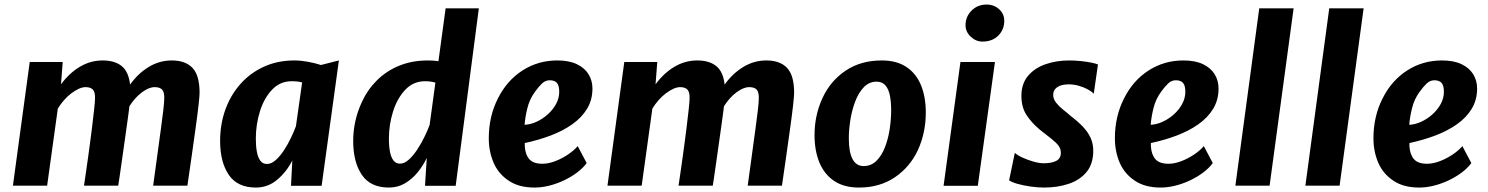

<svg xmlns="http://www.w3.org/2000/svg" viewBox="-20 -836 6696 864"><path d="M192.1 -0.5H38.1L113.8 -557H262.2L254.5 -456.6Q291.3 -506.8 339.2 -535.4Q387.2 -564 441.9 -564Q496.2 -564 527.6 -538.7Q559 -513.4 565.3 -455.3Q601.3 -505.8 649.6 -534.9Q697.8 -564 752.7 -564Q814.7 -564 846.4 -530.3Q878.1 -496.6 878.1 -418.5Q878.1 -404.5 873.4 -362.3Q868.8 -320 858.8 -249.5Q850.4 -190.2 842 -129.7Q833.5 -69.2 823.3 -0.5H669.2Q672.9 -29 676.7 -55.6Q680.4 -82.2 683.9 -107.6Q687.4 -133 690.7 -158Q694 -183 697.5 -208.1Q700.9 -233.2 704.5 -259.2Q710.4 -302.9 714.6 -338.1Q718.8 -373.2 719.2 -393.5Q719.8 -422 709.4 -432.9Q698.9 -443.9 676.1 -443.9Q650.1 -443.9 618.6 -420.4Q587.2 -397 562.2 -357.7Q561.3 -349.5 559.3 -333.2Q557.2 -316.8 554 -294.1Q550 -265.6 545.2 -231.1Q540.4 -196.5 535.3 -161Q530.2 -125.5 525.7 -93.3Q521.2 -61.1 517.5 -36.6Q513.9 -12 512 -0.5H358Q362.3 -30.1 367.1 -62.9Q371.9 -95.7 376.6 -129.7Q381.3 -163.8 385.7 -196.9Q390.1 -230 393.8 -259.5Q399.7 -308.4 403.5 -342.7Q407.3 -377 407.7 -393.5Q408.4 -421.8 397.9 -432.9Q387.5 -443.9 364.8 -443.9Q350.6 -443.9 333.8 -436.1Q317.1 -428.3 299.7 -415.1Q282.4 -401.8 267.1 -384.2Q251.8 -366.6 240.1 -347.1Z M1131.3 8Q1048.1 8 1009.3 -49.5Q970.5 -106.9 970.5 -201.5Q970.5 -277.5 994.3 -343.3Q1018.2 -409.1 1062.5 -458.7Q1106.9 -508.4 1168.4 -536.2Q1229.8 -564 1305.3 -564Q1333.5 -564 1366 -558Q1398.6 -551.9 1424.3 -543.5L1505 -564L1427.3 0H1289.5L1295.4 -113.7Q1269.5 -62.8 1227.7 -27.4Q1185.9 8 1131.3 8ZM1181.1 -98.1Q1201.1 -98.1 1220.6 -115.5Q1240.1 -132.8 1257.6 -159.4Q1275.1 -186.1 1289 -215.2Q1303 -244.4 1311.7 -268.1L1339.6 -465.1Q1320.3 -470.5 1292.7 -470.5Q1240.3 -470.5 1204.3 -432.4Q1167.9 -393.9 1149.5 -334.3Q1131.2 -274.7 1131.2 -212.1Q1131.2 -177.8 1136.1 -152.1Q1141.1 -126.3 1152 -112.2Q1163 -98.1 1181.1 -98.1Z M1730 8Q1646.8 8 1608.1 -49.5Q1569.4 -106.9 1569.4 -201.5Q1569.4 -292.6 1608 -376Q1633.2 -431.5 1675.7 -474Q1718.1 -516.4 1776.1 -540.2Q1834.2 -564 1905.4 -564Q1916.8 -564 1928.8 -563.3Q1940.9 -562.5 1953 -560.8L1985.3 -798.5H2134.8L2030.6 0H1892.5L1900.5 -125.2Q1883.1 -89.2 1858.1 -58.9Q1833.1 -28.7 1801 -10.3Q1768.8 8 1730 8ZM1779.8 -99.6Q1799.9 -99.6 1820 -117.9Q1840.2 -136.2 1858.3 -164Q1876.5 -191.9 1890.7 -221.4Q1904.9 -250.9 1913.3 -273.8L1939.3 -464.1Q1919.7 -470.5 1892.6 -470.5Q1840.4 -470.5 1804.1 -432.4Q1767.4 -393.9 1748.7 -334.2Q1730 -274.6 1730 -212.1Q1730 -177 1735.1 -151.8Q1740.3 -126.6 1751.2 -113.1Q1762.1 -99.6 1779.8 -99.6Z M2385.8 8Q2314.8 8 2269.4 -22.8Q2222.6 -53.8 2201 -104.2Q2179.4 -154.6 2179.5 -214.6Q2179.7 -313.1 2220.9 -393.6Q2261.3 -474.1 2331.5 -519.1Q2401.7 -564 2487.9 -564Q2540.9 -564 2575.9 -547.2Q2610.9 -530.4 2628.5 -501.9Q2646 -473.3 2646 -437.5Q2646 -386.5 2621.8 -346.5Q2597.5 -306.6 2555.1 -276.7Q2512.7 -246.9 2457.7 -226.1Q2402.7 -205.3 2341.5 -192.3Q2341.5 -188.7 2341.5 -184.8Q2341.5 -181 2341.5 -177.7Q2343.8 -140.4 2361.9 -119.7Q2379.9 -99.1 2420.6 -99.1Q2447.7 -99.1 2478 -110.6Q2508.3 -122.1 2535.4 -140.3Q2562.6 -158.5 2579.7 -178.5L2620 -102.2Q2603.6 -79.9 2577.2 -59.9Q2550.7 -39.9 2518.4 -24.6Q2486.2 -9.3 2451.9 -0.6Q2417.5 8 2385.8 8ZM2340.7 -274.3Q2367.5 -275.7 2394.7 -288.2Q2422 -300.8 2445.2 -321.6Q2468.4 -342.4 2482.4 -368.4Q2496.5 -394.4 2496.5 -422.8Q2496.5 -450.5 2486.4 -462.6Q2476.2 -474.8 2453.5 -474.8Q2434.4 -474.8 2419.2 -460.4Q2404.1 -446.1 2387.8 -423.5Q2362.8 -389.8 2352.8 -347.8Q2342.7 -305.9 2340.7 -274.3Z M2867.6 -0.5H2713.6L2789.3 -557H2937.7L2930 -456.6Q2966.8 -506.8 3014.7 -535.4Q3062.7 -564 3117.4 -564Q3171.7 -564 3203.1 -538.7Q3234.5 -513.4 3240.8 -455.3Q3276.8 -505.8 3325.1 -534.9Q3373.3 -564 3428.2 -564Q3490.2 -564 3521.9 -530.3Q3553.6 -496.6 3553.6 -418.5Q3553.6 -404.5 3548.9 -362.3Q3544.3 -320 3534.3 -249.5Q3525.9 -190.2 3517.5 -129.7Q3509 -69.2 3498.8 -0.5H3344.7Q3348.4 -29 3352.2 -55.6Q3355.9 -82.2 3359.4 -107.6Q3362.9 -133 3366.2 -158Q3369.5 -183 3373 -208.1Q3376.4 -233.2 3380 -259.2Q3385.9 -302.9 3390.1 -338.1Q3394.3 -373.2 3394.7 -393.5Q3395.3 -422 3384.9 -432.9Q3374.4 -443.9 3351.6 -443.9Q3325.6 -443.9 3294.1 -420.4Q3262.7 -397 3237.7 -357.7Q3236.8 -349.5 3234.8 -333.2Q3232.7 -316.8 3229.5 -294.1Q3225.5 -265.6 3220.7 -231.1Q3215.9 -196.5 3210.8 -161Q3205.7 -125.5 3201.2 -93.3Q3196.7 -61.1 3193 -36.6Q3189.4 -12 3187.5 -0.5H3033.5Q3037.8 -30.1 3042.6 -62.9Q3047.4 -95.7 3052.1 -129.7Q3056.8 -163.8 3061.2 -196.9Q3065.6 -230 3069.3 -259.5Q3075.2 -308.4 3079 -342.7Q3082.8 -377 3083.2 -393.5Q3083.9 -421.8 3073.4 -432.9Q3063 -443.9 3040.3 -443.9Q3026.1 -443.9 3009.3 -436.1Q2992.6 -428.3 2975.2 -415.1Q2957.9 -401.8 2942.6 -384.2Q2927.3 -366.6 2915.6 -347.1Z M3845.2 8Q3777.7 8 3733.4 -22Q3689.1 -52 3667.2 -105.1Q3645.4 -158.2 3645.4 -227.8Q3645.4 -318.1 3681.5 -395.3Q3717 -472.1 3785.4 -518.1Q3853.8 -564 3947.8 -564Q4015 -564 4058.9 -534.6Q4102.9 -505.2 4124.5 -452.4Q4146.1 -399.6 4146.1 -329.4Q4146.1 -239.6 4111.1 -161.8Q4075.4 -84.7 4007.2 -38.4Q3939 8 3845.2 8ZM3866.2 -88.7Q3900 -88.7 3923.6 -111.9Q3947.2 -135.1 3962 -172.7Q3976.7 -210.3 3983.5 -254.5Q3990.2 -298.7 3990.2 -340.5Q3990.2 -377 3984.5 -406Q3978.9 -434.9 3964.5 -451.7Q3950.1 -468.5 3924.5 -468.5Q3891.2 -468.5 3867.4 -443.8Q3843.7 -419.1 3828.8 -380.3Q3813.9 -341.5 3806.8 -297.1Q3799.7 -252.7 3799.7 -213.4Q3799.7 -151.6 3816.4 -120.2Q3833.1 -88.7 3866.2 -88.7Z M4380.1 0H4226.1L4302 -557H4457.3ZM4401 -648.9Q4371.5 -648.9 4348.2 -670.9Q4324.9 -692.9 4324.9 -722.7Q4324.9 -761 4352 -788.3Q4379.1 -815.5 4419.7 -815.5Q4453.3 -815.5 4476.3 -794.3Q4499.2 -773.1 4499.2 -742.9Q4499.2 -702.7 4472.3 -675.8Q4445.3 -648.9 4401 -648.9Z M4678.4 8Q4649.7 8 4617.5 3.4Q4585.3 -1.2 4559 -8.6Q4532.7 -16.1 4521 -24.6L4546.7 -148.2Q4558.8 -137 4582.4 -126.3Q4606 -115.6 4632 -108.4Q4658 -101.3 4676.7 -101.3Q4711.8 -101.3 4732.8 -111.9Q4753.8 -122.5 4753.8 -148.7Q4753.8 -166.2 4743.3 -180.4Q4732.8 -194.6 4711.5 -211.3Q4690.3 -228 4658 -253.4Q4620.6 -285.1 4598.4 -319.8Q4576.3 -354.6 4576.3 -404.6Q4576.3 -458.7 4605.8 -494.2Q4635.4 -529.7 4684.4 -546.8Q4733.3 -564 4792.1 -564Q4817.2 -564 4843.5 -561.2Q4869.8 -558.5 4890.9 -554.2Q4911.9 -550 4920.9 -545.8L4901.9 -414.2Q4892.7 -424.4 4874.4 -434.2Q4856.2 -444 4833.8 -450.2Q4811.3 -456.4 4789.2 -456.4Q4756.3 -456.4 4737.8 -443.9Q4719.4 -431.4 4719.4 -409.8Q4719.4 -390.3 4732.6 -373.7Q4745.8 -357 4764.4 -342.3Q4783.1 -327.7 4799.2 -313.2Q4829.9 -290 4852.5 -266.4Q4875.1 -242.9 4887.4 -216.3Q4899.6 -189.8 4899.6 -157.5Q4899.6 -98.4 4869.5 -62Q4839.3 -25.5 4789.1 -8.8Q4738.9 8 4678.4 8Z M5203.3 8Q5132.3 8 5086.9 -22.8Q5040.1 -53.8 5018.5 -104.2Q4996.9 -154.6 4997 -214.6Q4997.2 -313.1 5038.4 -393.6Q5078.8 -474.1 5149 -519.1Q5219.2 -564 5305.4 -564Q5358.4 -564 5393.4 -547.2Q5428.4 -530.4 5446 -501.9Q5463.5 -473.3 5463.5 -437.5Q5463.5 -386.5 5439.3 -346.5Q5415 -306.6 5372.6 -276.7Q5330.2 -246.9 5275.2 -226.1Q5220.2 -205.3 5159 -192.3Q5159 -188.7 5159 -184.8Q5159 -181 5159 -177.7Q5161.3 -140.4 5179.4 -119.7Q5197.4 -99.1 5238.1 -99.1Q5265.2 -99.1 5295.5 -110.6Q5325.8 -122.1 5352.9 -140.3Q5380.1 -158.5 5397.2 -178.5L5437.5 -102.2Q5421.1 -79.9 5394.7 -59.9Q5368.2 -39.9 5335.9 -24.6Q5303.7 -9.3 5269.4 -0.6Q5235 8 5203.3 8ZM5158.2 -274.3Q5185 -275.7 5212.2 -288.2Q5239.5 -300.8 5262.7 -321.6Q5285.9 -342.4 5299.9 -368.4Q5314 -394.4 5314 -422.8Q5314 -450.5 5303.9 -462.6Q5293.7 -474.8 5271 -474.8Q5251.9 -474.8 5236.7 -460.4Q5221.6 -446.1 5205.3 -423.5Q5180.3 -389.8 5170.3 -347.8Q5160.2 -305.9 5158.2 -274.3Z M5693.2 -0.5H5539.2L5646.6 -798.5H5801.3Z M6008.2 -0.5H5854.2L5961.6 -798.5H6116.3Z M6366.8 8Q6295.8 8 6250.4 -22.8Q6203.6 -53.8 6182 -104.2Q6160.4 -154.6 6160.5 -214.6Q6160.7 -313.1 6201.9 -393.6Q6242.3 -474.1 6312.5 -519.1Q6382.7 -564 6468.9 -564Q6521.9 -564 6556.9 -547.2Q6591.9 -530.4 6609.5 -501.9Q6627 -473.3 6627 -437.5Q6627 -386.5 6602.8 -346.5Q6578.5 -306.6 6536.1 -276.7Q6493.7 -246.9 6438.7 -226.1Q6383.7 -205.3 6322.5 -192.3Q6322.5 -188.7 6322.5 -184.8Q6322.5 -181 6322.5 -177.7Q6324.8 -140.4 6342.9 -119.7Q6360.9 -99.1 6401.6 -99.1Q6428.7 -99.1 6459 -110.6Q6489.3 -122.1 6516.4 -140.3Q6543.6 -158.5 6560.7 -178.5L6601 -102.2Q6584.6 -79.9 6558.2 -59.9Q6531.7 -39.9 6499.4 -24.6Q6467.2 -9.3 6432.9 -0.6Q6398.5 8 6366.8 8ZM6321.7 -274.3Q6348.5 -275.7 6375.7 -288.2Q6403 -300.8 6426.2 -321.6Q6449.4 -342.4 6463.4 -368.4Q6477.5 -394.4 6477.5 -422.8Q6477.5 -450.5 6467.4 -462.6Q6457.2 -474.8 6434.5 -474.8Q6415.4 -474.8 6400.2 -460.4Q6385.1 -446.1 6368.8 -423.5Q6343.8 -389.8 6333.8 -347.8Q6323.7 -305.9 6321.7 -274.3Z"/></svg>

Font: Merriweather Sans Variable Regular
Style: Italic
Weight: 300
Italic angle: -8°
Designer: Eben Sorkin
Foundry: Eben Sorkin
Version: Version 2.001